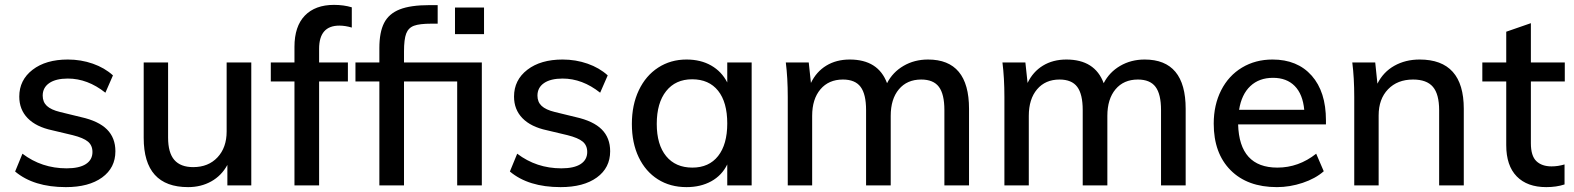

<svg xmlns="http://www.w3.org/2000/svg" viewBox="-20 -760 6453 787"><path d="M42 -57 72 -130Q151 -70 253 -70Q305 -70 332 -87.5Q359 -105 359 -137Q359 -164 340.5 -179.5Q322 -195 278 -206L194 -226Q128 -240 93.5 -275.5Q59 -311 59 -364Q59 -432 113.5 -474Q168 -516 258 -516Q312 -516 360.5 -499Q409 -482 443 -451L412 -380Q339 -438 258 -438Q209 -438 182 -419.5Q155 -401 155 -368Q155 -342 172 -326Q189 -310 226 -301L312 -280Q384 -264 418.5 -229.5Q453 -195 453 -140Q453 -72 398.5 -32.5Q344 7 250 7Q118 7 42 -57Z M1010 -504V0H912V-84Q888 -40 846 -16.5Q804 7 751 7Q569 7 569 -195V-504H669V-196Q669 -134 694.5 -104.5Q720 -75 772 -75Q834 -75 871.5 -115Q909 -155 909 -221V-504Z M1288 -560V-504H1406V-426H1288V0H1187V-426H1090V-504H1187V-568Q1187 -652 1229.5 -696Q1272 -740 1349 -740Q1389 -740 1422 -730V-647Q1395 -655 1371 -655Q1288 -655 1288 -560Z M1636 -504H1955V0H1854V-426H1636V0H1535V-426H1437V-504H1535V-563Q1535 -628 1554.5 -666Q1574 -704 1618.5 -721.5Q1663 -739 1740 -739H1774V-663H1749Q1700 -663 1677 -654.5Q1654 -646 1645 -622.5Q1636 -599 1636 -549ZM1845 -729H1964V-620H1845Z M2070 -57 2100 -130Q2179 -70 2281 -70Q2333 -70 2360 -87.5Q2387 -105 2387 -137Q2387 -164 2368.5 -179.5Q2350 -195 2306 -206L2222 -226Q2156 -240 2121.5 -275.5Q2087 -311 2087 -364Q2087 -432 2141.5 -474Q2196 -516 2286 -516Q2340 -516 2388.5 -499Q2437 -482 2471 -451L2440 -380Q2367 -438 2286 -438Q2237 -438 2210 -419.5Q2183 -401 2183 -368Q2183 -342 2200 -326Q2217 -310 2254 -301L2340 -280Q2412 -264 2446.5 -229.5Q2481 -195 2481 -140Q2481 -72 2426.5 -32.5Q2372 7 2278 7Q2146 7 2070 -57Z M3061 -504V0H2961V-86Q2939 -41 2895.5 -17Q2852 7 2794 7Q2727 7 2676.5 -25Q2626 -57 2598 -115.5Q2570 -174 2570 -252Q2570 -330 2598.5 -390Q2627 -450 2678 -483Q2729 -516 2794 -516Q2852 -516 2895 -491.5Q2938 -467 2961 -422V-504ZM2961 -254Q2961 -341 2923.5 -388Q2886 -435 2817 -435Q2749 -435 2710.5 -386.5Q2672 -338 2672 -252Q2672 -167 2710.5 -120Q2749 -73 2818 -73Q2886 -73 2923.5 -120.5Q2961 -168 2961 -254Z M3952 -314V0H3851V-309Q3851 -374 3828.5 -404Q3806 -434 3756 -434Q3698 -434 3664.5 -394Q3631 -354 3631 -285V0H3530V-309Q3530 -374 3507.5 -404Q3485 -434 3435 -434Q3377 -434 3343 -394Q3309 -354 3309 -285V0H3209V-362Q3209 -441 3201 -504H3295L3304 -420Q3326 -466 3367 -491Q3408 -516 3463 -516Q3580 -516 3616 -419Q3639 -464 3683.5 -490Q3728 -516 3784 -516Q3952 -516 3952 -314Z M4840 -314V0H4739V-309Q4739 -374 4716.5 -404Q4694 -434 4644 -434Q4586 -434 4552.5 -394Q4519 -354 4519 -285V0H4418V-309Q4418 -374 4395.5 -404Q4373 -434 4323 -434Q4265 -434 4231 -394Q4197 -354 4197 -285V0H4097V-362Q4097 -441 4089 -504H4183L4192 -420Q4214 -466 4255 -491Q4296 -516 4351 -516Q4468 -516 4504 -419Q4527 -464 4571.5 -490Q4616 -516 4672 -516Q4840 -516 4840 -314Z M5415 -250H5055Q5060 -73 5216 -73Q5303 -73 5375 -130L5406 -58Q5372 -28 5319.5 -10.5Q5267 7 5214 7Q5093 7 5024 -62.5Q4955 -132 4955 -253Q4955 -330 4985.5 -390Q5016 -450 5071 -483Q5126 -516 5196 -516Q5298 -516 5356.5 -450Q5415 -384 5415 -267ZM5059 -310H5326Q5320 -374 5287 -407.5Q5254 -441 5198 -441Q5141 -441 5105 -407Q5069 -373 5059 -310Z M5980 -314V0H5879V-308Q5879 -374 5853.5 -404Q5828 -434 5772 -434Q5708 -434 5669.5 -394Q5631 -354 5631 -287V0H5531V-362Q5531 -441 5523 -504H5617L5626 -417Q5650 -465 5695.5 -490.5Q5741 -516 5799 -516Q5980 -516 5980 -314Z M6255 -426V-173Q6255 -121 6277.5 -99.5Q6300 -78 6340 -78Q6366 -78 6393 -86V-4Q6360 7 6318 7Q6240 7 6197 -37Q6154 -81 6154 -165V-426H6056V-504H6154V-630L6255 -665V-504H6394V-426Z"/></svg>

Font: Muli SemiBold
Style: Regular
Weight: 600
Designer: Vernon Adams
Foundry: Vernon Adams
Version: Version 2.000